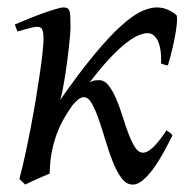

<svg xmlns="http://www.w3.org/2000/svg" viewBox="-20 -477 519 517"><path d="M444.3 -112.3Q434.1 -91.8 421.4 -68.4Q408.7 -44.9 394.8 -25.4Q380.9 -5.9 366.2 7.1Q351.6 20 337.4 20Q320.3 20 307.4 2.7Q294.4 -14.6 283.9 -41Q273.4 -67.4 264.4 -97.7Q255.4 -127.9 246.3 -154.3Q237.3 -180.7 227.5 -198Q217.8 -215.3 205.6 -215.3Q198.7 -215.3 191.2 -209.5Q183.6 -203.6 175.3 -193.8Q162.6 -176.3 151.9 -157.2Q141.1 -138.2 132.8 -116Q124.5 -93.8 119.4 -67.6Q114.3 -41.5 113.8 -9.8Q106.9 -6.8 98.1 -2.9Q89.4 1 80.3 4.9Q71.3 8.8 62.5 12.9Q53.7 17.1 47.9 20L32.2 4.9Q40.5 -25.9 48.3 -62.5Q56.2 -99.1 63.5 -137.2Q70.8 -175.3 76.9 -212.4Q83 -249.5 87.6 -281.2Q92.3 -313 94.7 -336.7Q97.2 -360.4 97.2 -372.1Q97.2 -383.3 95.9 -389.9Q94.7 -396.5 92.5 -399.7Q90.3 -402.8 86.9 -403.8Q83.5 -404.8 79.1 -404.8Q74.7 -404.8 66.2 -402.8Q57.6 -400.9 48.8 -398.4Q38.6 -395.5 26.9 -392.1L20 -411.1Q40.5 -419.9 61.3 -428.2Q82 -436.5 100.1 -442.9Q118.2 -449.2 131.6 -453.1Q145 -457 150.9 -457Q157.7 -457 161.6 -454.8Q165.5 -452.6 167.2 -446.8Q168.9 -440.9 169.4 -430.2Q169.9 -419.4 169.9 -401.9Q169.9 -396 168.7 -382.1Q167.5 -368.2 165.5 -350.1Q163.6 -332 160.9 -311.3Q158.2 -290.5 155 -271Q151.9 -251.5 148.7 -234.9Q145.5 -218.3 142.1 -208Q194.8 -283.2 235.1 -331.5Q275.4 -379.9 306.4 -407.7Q337.4 -435.5 360.6 -446.3Q383.8 -457 401.9 -457Q417.5 -457 430.7 -451.4Q443.8 -445.8 454.6 -437Q457 -435.1 456.8 -423.3Q456.5 -411.6 453.6 -393.1Q450.7 -374.5 445.3 -350.6Q439.9 -326.7 432.1 -300.8Q421.9 -302.2 413.6 -306.2Q414.6 -329.6 411.6 -345.2Q408.7 -360.8 403.3 -370.4Q397.9 -379.9 391.1 -383.8Q384.3 -387.7 377.4 -387.7Q366.7 -387.7 352.3 -381.6Q337.9 -375.5 318.8 -360.6Q299.8 -345.7 275.6 -320.1Q251.5 -294.4 221.2 -254.9Q229.5 -259.8 235.8 -260.5Q242.2 -261.2 246.6 -261.2Q261.2 -261.2 272.5 -246.8Q283.7 -232.4 293 -210.7Q302.2 -189 310.1 -163.6Q317.9 -138.2 326.2 -116.5Q334.5 -94.7 343.8 -80.3Q353 -65.9 365.2 -65.9Q373 -65.9 381.6 -71.8Q390.1 -77.6 398.2 -86.4Q406.2 -95.2 414.1 -105.7Q421.9 -116.2 428.2 -126L437 -120.1Q439.9 -118.2 444.3 -112.3Z"/></svg>

Font: Gentium Plus Eur
Style: Italic
Weight: 400
Italic angle: -8°
Designer: J. Victor Gaultney, Annie Olsen, Iska Routamaa, Becca Hirsbrunner
Foundry: SIL International
Version: Version 5.000